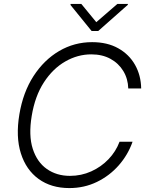

<svg xmlns="http://www.w3.org/2000/svg" viewBox="-20 -953 766 983"><path d="M702.8 -500H636.7Q635.3 -549.7 611.3 -589.3Q587.4 -628.9 545.5 -651.8Q503.6 -674.7 447.4 -674.7Q377.8 -674.7 314.3 -638.3Q250.7 -601.9 204.9 -531.6Q159.1 -461.3 142.4 -359.7Q125.7 -259.6 147.7 -191.2Q169.7 -122.9 220 -87.7Q270.2 -52.6 338.1 -52.6Q396 -52.6 446.9 -75.5Q497.9 -98.4 535.7 -138Q573.5 -177.6 592 -227.3H658.7Q635.3 -160.5 588.1 -106.7Q540.8 -52.9 476 -21.5Q411.2 9.9 334.9 9.9Q242.2 9.9 177.9 -36.6Q113.6 -83.1 86.8 -168Q60 -252.8 79.2 -367.5Q98 -480.5 151.6 -563.4Q205.3 -646.3 282.8 -691.8Q360.4 -737.2 451.7 -737.2Q529.5 -737.2 585.4 -705.8Q641.3 -674.4 671.5 -620.7Q701.7 -567.1 702.8 -500ZM396.3 -932.9 473 -839.5 581 -932.9H635.3L633.9 -927.9L483 -794.4H448.9L340.6 -927.9L342 -932.9Z"/></svg>

Font: Inter UI Light
Style: Italic
Weight: 300
Italic angle: 9.39999°
Designer: Rasmus Andersson
Foundry: rsms
Version: 3.2;8d6f07862